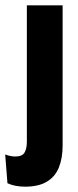

<svg xmlns="http://www.w3.org/2000/svg" viewBox="-62 -522 293 722"><path d="M39 -90.5V-502H173.5V-90.5ZM32 180Q13 180 -4.2 176.5Q-21.5 173 -34 167L-42.5 59Q-33 62.5 -23.5 64.5Q-14 66.5 -4 66.5Q21.5 66.5 30.2 51.8Q39 37 39 11V-111H173.5V25Q173.5 72.5 159.5 107.5Q145.5 142.5 114.2 161.2Q83 180 32 180Z"/></svg>

Font: Anek Latin Condensed
Style: Bold
Weight: 700
Width: 3
Designer: Yesha Goshar
Foundry: Ek Type
Version: Version 1.003